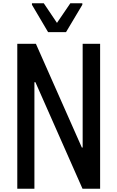

<svg xmlns="http://www.w3.org/2000/svg" viewBox="-20 -1052 712 1166"><path d="M85 94V-786H198L477 -156H482V-786H588V94H481L195 -553H189V94ZM272 -857 174 -1023V-1032H246L326 -913L407 -1032H480V-1023L381 -857Z"/></svg>

Font: Farlight84_Sys_V01
Style: Regular
Weight: 400
Designer: Ryoko NISHIZUKA  (kana, bopomofo & ideographs); Paul D. Hunt (Latin, Greek & Cyrillic); Sandoll Communications , Soo-you
Foundry: Adobe
Version: Version 2.004;October 29, 2024;FontCreator 14.0.0.2814 64-bi